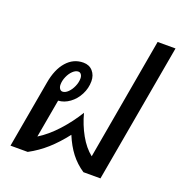

<svg xmlns="http://www.w3.org/2000/svg" viewBox="-144 -937 993 1059"><g transform="rotate(20 353.0 -407.5)"><path d="M706 -815 562 0H462Q417 -30 385 -71.5Q353 -113 329 -171Q284 -113 237.5 -71.5Q191 -30 135 0H34L104 -396Q118 -477 158 -522.5Q198 -568 256 -568Q291 -568 311.5 -544.5Q332 -521 332 -486Q332 -445 313 -408Q294 -371 262.5 -348Q231 -325 196 -323L156 -98Q211 -132 262.5 -188.5Q314 -245 353 -309Q370 -244 401.5 -187.5Q433 -131 475 -98L601 -815ZM178 -411Q178 -397 184.5 -387.5Q191 -378 201 -378Q217 -378 233 -393.5Q249 -409 259.5 -433Q270 -457 270 -480Q270 -494 263.5 -503Q257 -512 247 -512Q231 -512 215 -497Q199 -482 188.5 -458Q178 -434 178 -411Z"/></g></svg>

Font: KoHo SemiBold
Style: Italic
Weight: 600
Italic angle: -10°
Version: Version 1.000; ttfautohint (v1.6)